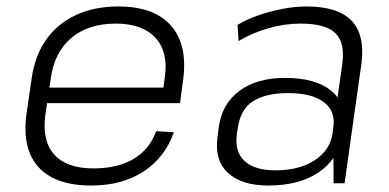

<svg xmlns="http://www.w3.org/2000/svg" viewBox="-20 -567 1204 594"><path d="M262 7Q188 7 140 -18.5Q92 -44 72 -93.5Q52 -143 62 -215L78 -325Q88 -395 123 -444.5Q158 -494 215 -520.5Q272 -547 346 -547Q458 -547 510 -486.5Q562 -426 546 -316L537 -248H114L121 -296H496L483 -277L490 -329Q501 -407 460.5 -450.5Q420 -494 338 -494Q253 -494 200.5 -449.5Q148 -405 137 -324L120 -210Q110 -130 148.5 -88Q187 -46 270 -46Q344 -46 393.5 -75.5Q443 -105 463 -161L518 -158Q490 -79 423.5 -36Q357 7 262 7Z M1011 -173 1039 -369Q1048 -435 1017.5 -464.5Q987 -494 910 -494Q861 -494 811.5 -480Q762 -466 718 -440L715 -490Q743 -507 779 -519.5Q815 -532 854 -539.5Q893 -547 928 -547Q1026 -547 1068 -502.5Q1110 -458 1098 -369L1046 0H1012ZM810 7Q727 7 685 -32.5Q643 -72 653 -143L657 -175Q667 -246 721 -286Q775 -326 862 -326Q954 -326 1002.5 -288Q1051 -250 1041 -180L1036 -146Q1026 -74 965.5 -33.5Q905 7 810 7ZM832 -40Q906 -40 954 -71.5Q1002 -103 1009 -156L1011 -172Q1019 -223 982 -251Q945 -279 871 -279Q803 -279 763 -254Q723 -229 715 -167L713 -153Q705 -98 736.5 -69Q768 -40 832 -40Z"/></svg>

Font: Pathway Extreme 8pt Thin 12pt
Style: Italic
Weight: 100
Italic angle: -8°
Version: Version 1.001;gftools[0.9.26]